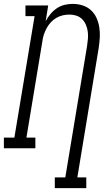

<svg xmlns="http://www.w3.org/2000/svg" viewBox="-50 -763 570 988"><path d="M232 205V150H286L398 -526Q401 -545 402.5 -564Q404 -583 401.5 -601Q399 -619 392 -635.5Q385 -652 372.5 -664.5Q360 -677 343 -682.5Q326 -688 307 -688Q290 -688 272.5 -684Q255 -680 239 -670.5Q223 -661 210.5 -647Q198 -633 189.5 -617Q181 -601 175.5 -584.5Q170 -568 168 -550L86 -55H132V0H-30V-55H24L128 -680H81V-735H198L185 -654Q195 -673 209.5 -690.5Q224 -708 242.5 -720.5Q261 -733 282.5 -738Q304 -743 324 -743Q351 -743 375.5 -735Q400 -727 418 -710.5Q436 -694 446.5 -671Q457 -648 461 -622.5Q465 -597 463.5 -570.5Q462 -544 458 -517L348 150H394V205Z"/></svg>

Font: Iosevka Slab Light Oblique
Style: Regular
Weight: 300
Italic angle: -9°
Monospace: yes
Designer: Belleve Invis
Foundry: Belleve Invis
Version: Version 11.1.1; ttfautohint (v1.8.3)